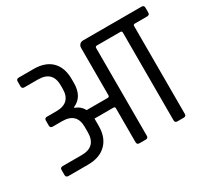

<svg xmlns="http://www.w3.org/2000/svg" viewBox="-126 -822 1104 1020"><g transform="rotate(-30 426.0 -311.5)"><path d="M478 -623H836Q852 -623 852 -608V-578Q852 -563 836 -563H761Q751 -563 751 -553V-15Q751 0 736 0H697Q682 0 682 -15V-553Q682 -563 672 -563H528Q518 -563 518 -553V-15Q518 0 503 0H465Q449 0 449 -15V-223Q449 -233 439 -233H323V-188Q323 -117 282.5 -77.5Q242 -38 171 -38H51Q35 -38 35 -53V-85Q35 -99 51 -99H167Q256 -99 256 -188V-221Q256 -307 167 -307H110Q94 -307 94 -322V-353Q94 -368 109 -368H167Q256 -368 256 -455V-475Q256 -563 167 -563H84Q68 -563 68 -578V-608Q68 -623 84 -623H174Q246 -623 284.5 -584.5Q323 -546 323 -474V-452Q323 -367 259 -340V-336Q293 -324 309 -293H439Q449 -293 449 -304V-593Q449 -606 457 -614.5Q465 -623 478 -623Z"/></g></svg>

Font: Rajdhani Medium
Style: Regular
Weight: 500
Designer: Satya Rajpurohit, Jyotish Sonowal
Foundry: Indian Type Foundry
Version: Version 1.201 February 1, 2022